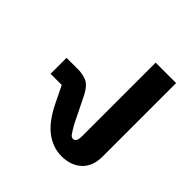

<svg xmlns="http://www.w3.org/2000/svg" viewBox="-57 -686 425 425"><g transform="rotate(-45 155.0 -473.5)"><path d="M71 -368Q40 -368 23.5 -386Q7 -404 7 -433Q7 -459 23.5 -482Q40 -505 78 -524L119 -544V-579H169V-542Q169 -529 164 -516.5Q159 -504 138 -493L77 -463Q63 -455 57.5 -451Q52 -447 52 -442Q52 -432 71 -432H301V-368Z"/></g></svg>

Font: IBM Plex Sans Arabic Text
Style: Regular
Weight: 450
Designer: Mike Abbink, Paul van der Laan, Pieter van Rosmalen, Wael Morcos, Khajak Apelian
Foundry: Bold Monday
Version: Version 1.2